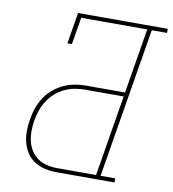

<svg xmlns="http://www.w3.org/2000/svg" viewBox="-82 -807 791 879"><g transform="rotate(10 313.5 -367.5)"><path d="M240 0Q212 0 185.5 -6Q159 -12 137 -26Q115 -40 100.5 -61.5Q86 -83 79.5 -109Q73 -135 73 -162.5Q73 -190 78 -218Q82 -244 91 -270Q100 -296 114.5 -319Q129 -342 151 -361Q173 -380 198 -392Q223 -404 249 -409Q275 -414 301 -414H485L535 -716H228L207 -590H186L210 -735H627V-716H556L441 -19H509V0ZM240 -19H420L482 -395H301Q277 -395 253.5 -390.5Q230 -386 207 -375Q184 -364 164.5 -346.5Q145 -329 131.5 -307.5Q118 -286 110 -262.5Q102 -239 98 -215Q94 -190 94 -165.5Q94 -141 99.5 -118Q105 -95 117.5 -75.5Q130 -56 149 -43Q168 -30 191.5 -24.5Q215 -19 240 -19Z"/></g></svg>

Font: Iosevka Etoile Thin
Style: Italic
Weight: 100
Italic angle: -9°
Designer: Belleve Invis
Foundry: Belleve Invis
Version: Version 22.1.2; ttfautohint (v1.8.4)